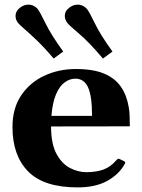

<svg xmlns="http://www.w3.org/2000/svg" viewBox="-20 -792 612 826"><path d="M313.5 14.2Q168.5 14.2 101.1 -54.4Q33.7 -123 33.7 -245.1Q33.7 -326.7 71.5 -382.3Q109.4 -438 171.4 -466.6Q233.4 -495.1 305.7 -495.1Q381.3 -495.1 428.5 -475.1Q475.6 -455.1 500.7 -418Q525.9 -380.9 534.2 -329.1Q537.1 -311.5 537.8 -290Q538.6 -268.6 538.6 -248.5L199.7 -248Q199.7 -172.9 223.1 -129.9Q246.6 -86.9 281.5 -69.1Q316.4 -51.3 350.6 -51.3Q394.5 -51.3 425.3 -62.7Q456.1 -74.2 479.5 -101.6Q481.9 -104 484.6 -106.9Q487.3 -109.9 492.2 -108.9L513.7 -98.6Q518.6 -96.7 518.6 -92.8Q518.6 -90.8 517.8 -88.9Q517.1 -86.9 515.6 -84.5Q490.7 -41 440.7 -13.4Q390.6 14.2 313.5 14.2ZM201.2 -293.5H376Q376 -378.4 358.9 -416Q341.8 -453.6 304.2 -453.6Q280.3 -453.6 258.3 -437.7Q236.3 -421.9 221.2 -386.7Q206.1 -351.6 201.2 -293.5ZM210.9 -540Q171.4 -586.9 138.9 -617.9Q106.4 -648.9 85.4 -667Q64.5 -685.1 58.1 -692.9Q53.2 -698.7 50 -706.5Q46.9 -714.4 46.9 -722.7Q46.9 -745.6 68.4 -760.7Q84.5 -772 101.6 -772Q114.3 -772 124.8 -766.8Q135.3 -761.7 142.1 -753.4Q151.4 -741.7 175.8 -691.7Q200.2 -641.6 252 -570.3ZM422.9 -540Q363.3 -610.4 321.5 -645.8Q279.8 -681.2 270 -692.9Q265.1 -698.7 262 -706.8Q258.8 -714.8 258.8 -723.1Q258.8 -745.6 280.3 -760.7Q296.4 -772 313.5 -772Q326.2 -772 336.7 -766.8Q347.2 -761.7 354 -753.4Q363.8 -742.2 387.9 -691.9Q412.1 -641.6 463.9 -570.3Z"/></svg>

Font: Gelasio
Style: Bold
Weight: 700
Designer: Eben Sorkin
Foundry: Eben Sorkin
Version: Version 1.008